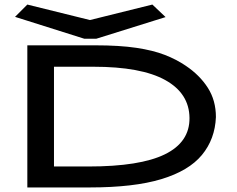

<svg xmlns="http://www.w3.org/2000/svg" viewBox="-20 -822 1040 843"><path d="M100 1V-623H398Q505 -623 578.5 -612Q652 -601 703.5 -581Q755 -561 796 -533Q857 -492 892.5 -436.5Q928 -381 928 -308Q924 -211 866.5 -141.5Q809 -72 688.5 -35.5Q568 1 374 1ZM217 -91H368Q595 -91 704 -144.5Q813 -198 812 -304Q811 -412 705.5 -470.5Q600 -529 390 -529H217ZM649 -802 707 -747 403 -652H350L46 -748L100 -802L375 -734Z"/></svg>

Font: Inconsolata UltraExpanded SemiBold
Style: Regular
Weight: 600
Width: 9
Monospace: yes
Designer: Raph Levien, Cyreal, Brenton Simpson
Foundry: Raph Levien, Cyreal, Google
Version: Version 3.001; ttfautohint (v1.8.2.53-6de2)